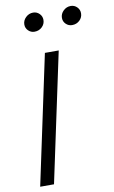

<svg xmlns="http://www.w3.org/2000/svg" viewBox="-100 -975 608 1026"><g transform="rotate(-10 204.0 -461.5)"><path d="M32 0 181 -700H256L107 0ZM146.5 -821Q127 -821 113 -834.7Q99 -848.3 99 -868Q99 -890 116 -906.5Q133 -923 156 -923Q175.9 -923 190 -909Q204 -895 204 -875.4Q204 -852.6 187.3 -836.8Q170.7 -821 146.5 -821ZM350.5 -821Q331 -821 317 -834.7Q303 -848.3 303 -868Q303 -890 320 -906.5Q337 -923 360 -923Q379.9 -923 394 -909Q408 -895 408 -875.4Q408 -852.6 391.3 -836.8Q374.7 -821 350.5 -821Z"/></g></svg>

Font: Red Hat Text
Style: Italic
Weight: 300
Italic angle: -12°
Designer: Pentagram, MCKL
Foundry: Pentagram, MCKL
Version: Version 1.023